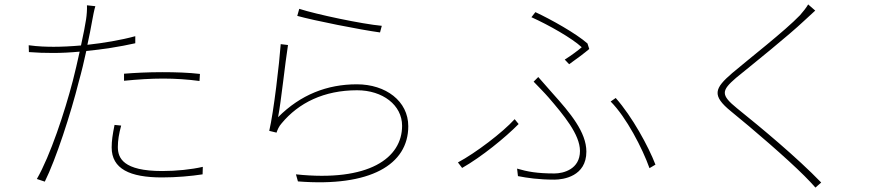

<svg xmlns="http://www.w3.org/2000/svg" viewBox="-20 -803 4040 870"><path d="M529 -234 499 -237C490 -192 486 -165 486 -135C486 -38 568 1 714 1C780 1 846 -5 898 -13L899 -47C847 -35 779 -28 715 -28C538 -28 514 -87 514 -137C514 -167 519 -197 529 -234ZM412 -775 374 -779C375 -761 373 -734 370 -715C367 -693 358 -648 347 -597C302 -593 259 -591 224 -591C192 -591 153 -592 110 -598L111 -567C149 -564 183 -563 222 -563C257 -563 298 -565 341 -569C331 -523 320 -476 310 -437C273 -295 208 -98 147 8L183 20C233 -80 301 -289 337 -433C350 -479 361 -526 371 -572C444 -579 522 -591 593 -607V-639C527 -621 449 -608 376 -600C385 -640 392 -678 398 -711C401 -728 407 -759 412 -775ZM542 -469V-437C602 -443 663 -447 719 -447C776 -447 832 -443 884 -436L886 -468C836 -474 775 -476 715 -476C652 -476 591 -473 542 -469Z M1336 -763 1327 -731C1402 -710 1613 -668 1702 -656L1710 -686C1621 -694 1413 -738 1336 -763ZM1285 -599 1252 -603C1246 -518 1220 -294 1200 -210L1233 -202C1237 -214 1244 -231 1256 -244C1333 -337 1448 -394 1598 -394C1714 -394 1802 -327 1802 -233C1802 -87 1652 22 1321 -13L1330 19C1658 45 1830 -57 1830 -231C1830 -345 1728 -421 1597 -421C1462 -421 1342 -374 1240 -272C1254 -343 1272 -519 1285 -599Z M2539 -533 2559 -512C2593 -536 2629 -563 2650 -581L2642 -606C2591 -651 2477 -715 2406 -748L2388 -725C2466 -690 2572 -630 2616 -589C2600 -575 2568 -551 2539 -533ZM2323 -39 2327 -5C2368 3 2420 11 2492 11C2533 11 2637 -4 2637 -116C2637 -204 2564 -291 2484 -380C2463 -404 2438 -433 2419 -454L2398 -433C2420 -410 2447 -383 2466 -361C2533 -283 2608 -194 2608 -119C2608 -36 2533 -17 2492 -17C2415 -17 2370 -25 2323 -39ZM2923 -41 2950 -57C2918 -140 2845 -274 2770 -359L2747 -343C2818 -272 2891 -131 2923 -41ZM2330 -241 2312 -263C2258 -203 2134 -109 2055 -67L2074 -42C2162 -92 2270 -180 2330 -241Z M3674 -755 3642 -783C3635 -770 3616 -746 3605 -734C3537 -663 3371 -534 3298 -472C3218 -403 3203 -371 3293 -298C3388 -221 3544 -87 3625 -6C3644 13 3661 31 3675 47L3701 24C3591 -90 3427 -226 3320 -312C3245 -373 3248 -392 3315 -450C3396 -516 3552 -641 3624 -709C3634 -718 3663 -745 3674 -755Z"/></svg>

Font: Source Han Sans JP ExtraLight
Style: Regular
Weight: 250
Designer: Ryoko NISHIZUKA 西塚涼子 (kana, bopomofo & ideographs); Paul D. Hunt (Latin, Greek & Cyrillic); Sandoll Communications 산돌커뮤니
Foundry: Adobe
Version: Version 2.001;hotconv 1.0.107;makeotfexe 2.5.65593